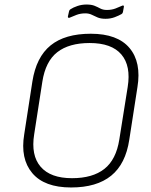

<svg xmlns="http://www.w3.org/2000/svg" viewBox="-20 -816 669 848"><path d="M294 12Q176 12 122.5 -51.5Q69 -115 87 -223L123 -456Q140 -564 203.5 -615.5Q267 -667 381 -667Q499 -667 552 -604Q605 -541 587 -431L551 -199Q535 -92 471 -40Q407 12 294 12ZM298 -29Q389 -29 441 -70Q493 -111 507 -200L544 -432Q559 -525 516 -575.5Q473 -626 376 -626Q285 -626 233 -585.5Q181 -545 167 -455L131 -223Q116 -130 159.5 -79.5Q203 -29 298 -29ZM446 -733Q425 -733 411 -739Q397 -745 385 -751Q373 -757 357 -757Q336 -757 318.5 -750.5Q301 -744 288 -738Q284 -736 281.5 -738Q279 -740 280 -744L285 -766Q286 -772 291 -775Q303 -783 322 -789.5Q341 -796 362 -796Q384 -796 397.5 -790.5Q411 -785 423 -778.5Q435 -772 452 -772Q473 -772 490 -778.5Q507 -785 520 -791Q524 -793 526 -791Q528 -789 527 -785L523 -763Q522 -757 517 -754Q505 -747 486.5 -740Q468 -733 446 -733Z"/></svg>

Font: Sofia Sans ExtraLight
Style: Italic
Weight: 250
Italic angle: -9°
Version: Version 4.100-B